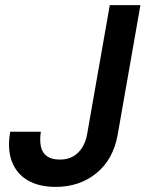

<svg xmlns="http://www.w3.org/2000/svg" viewBox="-20 -720 570 752"><path d="M198 12Q133 12 89 -13.5Q45 -39 26.5 -87.5Q8 -136 20 -204H140Q135 -172 140 -147Q145 -122 163.5 -108.5Q182 -95 214 -95Q246 -95 267.5 -108Q289 -121 302.5 -143Q316 -165 321 -193L410 -700H530L441 -193Q424 -96 358 -42Q292 12 198 12Z"/></svg>

Font: DM Sans 16pt SemiBold
Style: Italic
Weight: 600
Italic angle: -10°
Version: Version 4.004;gftools[0.9.30]